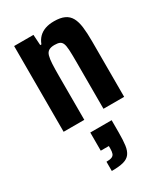

<svg xmlns="http://www.w3.org/2000/svg" viewBox="-201 -604 856 989"><g transform="rotate(-30 227.0 -109.5)"><path d="M48 0V-510H163L167 -447H174Q183 -471 198.5 -486.5Q214 -502 236.5 -510Q259 -518 289 -518Q327 -518 350.5 -507Q374 -496 386.5 -473.5Q399 -451 403.5 -415.5Q408 -380 408 -331V0H285V-283Q285 -326 283.5 -351.5Q282 -377 276.5 -389.5Q271 -402 260 -406.5Q249 -411 230 -411Q209 -411 196.5 -403.5Q184 -396 179 -378.5Q174 -361 172.5 -333Q171 -305 171 -263V0ZM162 299V244Q183 244 194 239.5Q205 235 209 224.5Q213 214 213 195V180H165V72H292V145Q292 191 288 220.5Q284 250 271 267.5Q258 285 232 292Q206 299 162 299Z"/></g></svg>

Font: Saira Condensed
Style: Bold
Weight: 700
Width: 3
Designer: Hector Gatti with collaboration of the Omnibus-Type team
Foundry: Omnibus-Type
Version: Version 1.101